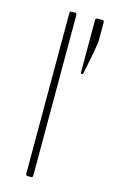

<svg xmlns="http://www.w3.org/2000/svg" viewBox="-111 -748 474 793"><g transform="rotate(15 126.0 -351.5)"><path d="M232 -694V-615Q232 -600 206 -471Q204 -465 199.5 -465Q195 -465 195 -471V-694Q195 -703 203 -703H224Q232 -703 232 -694ZM107 0H93Q85 0 85 -9V-694Q85 -703 93 -703H107Q115 -703 115 -694V-9Q115 0 107 0Z"/></g></svg>

Font: Rajdhani Light
Style: Regular
Weight: 300
Designer: Satya Rajpurohit, Jyotish Sonowal
Foundry: Indian Type Foundry
Version: Version 1.201;PS 1.0;hotconv 1.0.78;makeotf.lib2.5.61930; tt